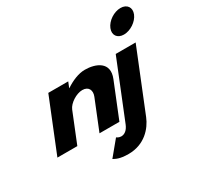

<svg xmlns="http://www.w3.org/2000/svg" viewBox="-221 -1090 1669 1625"><g transform="rotate(-30 613.0 -277.5)"><path d="M1145.1 -830C1081.3 -830 1010.6 -783 987.2 -725C963.7 -667 996.4 -620 1060.2 -620C1124 -620 1194.7 -667 1218.2 -725C1241.6 -783 1208.9 -830 1145.1 -830ZM916.9 -513H1111.6L872.4 79C835.7 170 744.8 275 589.7 275C497.3 275 470.6 254 447.6 243L565.8 100C565.8 100 585.1 115 609.3 115C642.3 115 672.1 93 691.5 45ZM50.8 0H245.5L362.6 -290C383.2 -341 460.2 -390 518.5 -390C581.2 -390 599.9 -341 579.3 -290L462.2 0H656.8L793.4 -338C851.2 -481 726.1 -528 622.7 -528C561.1 -528 493.3 -499 433.1 -459H430.9L452.7 -513H258Z"/></g></svg>

Font: Hussar
Style: BdWideOblFour
Weight: 700
Foundry: Cannot Into Space Fonts
Version: Version 2.00